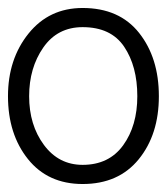

<svg xmlns="http://www.w3.org/2000/svg" viewBox="-30 -847 418 481"><path d="M177 -386Q90 -386 40 -448.5Q-10 -511 -10 -606Q-10 -699 41.5 -763Q93 -827 177 -827Q269 -827 318.5 -764.5Q368 -702 368 -606Q368 -510 317.5 -448Q267 -386 177 -386ZM43 -606Q43 -534 80 -484Q117 -434 177 -434Q243 -434 278.5 -483Q314 -532 314 -606Q314 -681 281 -730Q248 -779 177 -779Q114 -779 78.5 -728Q43 -677 43 -606Z"/></svg>

Font: Hind Vadodara Light
Style: Regular
Weight: 300
Designer: Hitesh Malaviya
Foundry: Indian Type Foundry
Version: Version 1.000;PS 1.0;hotconv 1.0.86;makeotf.lib2.5.63406; tt